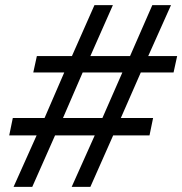

<svg xmlns="http://www.w3.org/2000/svg" viewBox="-20 -730 712 750"><path d="M658 -447H530L452 -269H578L564 -201H422L333 0H260L350 -201H195L106 0H33L123 -201H16L30 -269H154L231 -447H110L124 -511H261L349 -710H421L333 -511H488L575 -710H648L559 -511H672ZM380 -269 458 -447H303L226 -269Z"/></svg>

Font: Raleway Thin Medium
Style: Italic
Weight: 500
Italic angle: -12°
Version: Version 4.026